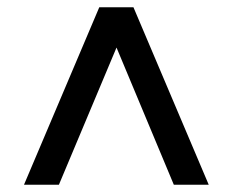

<svg xmlns="http://www.w3.org/2000/svg" viewBox="-20 -648 640 528"><path d="M46 -140 253 -628H347L554 -140H458L270 -590H331L142 -140Z"/></svg>

Font: Nunito Sans 12pt ExtraLight 12pt
Style: Bold
Weight: 700
Version: Version 3.101;gftools[0.9.27]